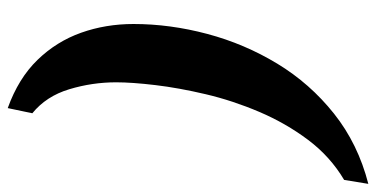

<svg xmlns="http://www.w3.org/2000/svg" viewBox="-252 -558 949 484"><g transform="rotate(90 222.0 -316.5)"><path d="M253 138Q178 111 131.5 63Q85 15 63 -47Q41 -109 41 -179Q41 -271 66 -365Q91 -459 141 -541.5Q191 -624 267 -684.5Q343 -745 444 -771L434 -710Q375 -675 333 -619Q291 -563 262.5 -496Q234 -429 218 -361Q202 -293 195 -234Q188 -175 188 -135Q188 -75 205.5 -17Q223 41 266 76Z"/></g></svg>

Font: Noto Serif SemiCondensed
Style: Bold Italic
Weight: 700
Width: 4
Italic angle: -12°
Designer: Monotype Design Team
Foundry: Monotype Imaging Inc.
Version: Version 2.014